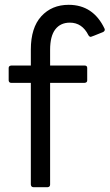

<svg xmlns="http://www.w3.org/2000/svg" viewBox="-20 -777 455 797"><path d="M178 0H119Q109 0 108 -11V-433H27Q17 -433 16 -443V-495Q16 -504 27 -505H108V-571Q108 -662 151.5 -709.5Q195 -757 265 -757Q367 -757 414 -658L415 -654Q415 -648 408 -644Q359 -624 357 -624Q351 -624 347 -631Q321 -683 270 -683Q231 -683 209.5 -655Q188 -627 188 -570V-505H331Q342 -505 342 -495V-443Q342 -434 331 -433H188V-11Q188 -1 178 0Z"/></svg>

Font: YamahaIndonesia935. App
Style: Regular
Weight: 400
Designer: Dalton Maag Ltd
Foundry: Dalton Maag Ltd
Version: Version 1.002; January 01, 2024; Regular/Italic